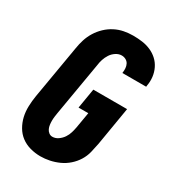

<svg xmlns="http://www.w3.org/2000/svg" viewBox="-182 -845 863 955"><g transform="rotate(30 250.0 -367.5)"><path d="M199 8Q169 8 140 0Q111 -8 88.5 -25Q66 -42 51.5 -67Q37 -92 30.5 -120Q24 -148 25 -179Q26 -210 31 -240L83 -545Q87 -571 95 -596.5Q103 -622 117.5 -645.5Q132 -669 152.5 -688.5Q173 -708 197.5 -720.5Q222 -733 248 -738Q274 -743 300 -743Q327 -743 352.5 -739.5Q378 -736 401 -726Q424 -716 442 -699.5Q460 -683 471 -660.5Q482 -638 485 -612.5Q488 -587 483 -561Q483 -559 483 -558Q483 -557 482 -555H346Q346 -556 346 -556.5Q346 -557 346 -557Q348 -570 347 -583Q346 -596 340.5 -606.5Q335 -617 324 -623Q313 -629 300 -629Q283 -629 267 -618.5Q251 -608 241 -592.5Q231 -577 225.5 -560Q220 -543 218 -526L166 -221Q164 -209 162.5 -197.5Q161 -186 161 -174Q161 -162 162.5 -151Q164 -140 168.5 -130Q173 -120 182 -113Q191 -106 202 -106Q220 -106 235.5 -117Q251 -128 261 -143Q271 -158 276 -175Q281 -192 284 -209L299 -297H243L262 -411H456L419 -190Q414 -164 407.5 -137.5Q401 -111 386.5 -87.5Q372 -64 350.5 -45Q329 -26 303.5 -14.5Q278 -3 251.5 2.5Q225 8 199 8Z"/></g></svg>

Font: iosevka_custom_sans_ss08 Heavy
Style: Italic
Weight: 900
Italic angle: -10°
Designer: Belleve Invis
Foundry: Belleve Invis
Version: Version 10.3.0; ttfautohint (v1.8.3)